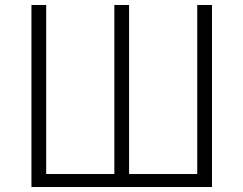

<svg xmlns="http://www.w3.org/2000/svg" viewBox="-20 -749 975 769"><path d="M106 0H829V-729H770V-52H497V-729H438V-52H165V-729H106Z"/></svg>

Font: Spoqa Han Sans Neo Light
Style: Regular
Weight: 300
Designer: [Spoqa Han Sans Neo] Dong-huui Kim ___ Younghwa Kang ___ Yujin Lee ___ [Noto Sans] Ryoko NISHIZUKA ____ (kana & ideograp
Foundry: Spoqa (http://www.spoqa-han-sans.com)
Version: Version 1.100;hotconv 1.0.109;makeotfexe 2.5.65596